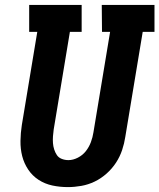

<svg xmlns="http://www.w3.org/2000/svg" viewBox="-20 -755 650 783"><path d="M257 8Q224 8 193.5 1.5Q163 -5 137.5 -21.5Q112 -38 95 -63.5Q78 -89 70.5 -118.5Q63 -148 63.5 -180.5Q64 -213 69 -245L132 -625H99V-735H313V-625H265L199 -227Q197 -213 196 -199Q195 -185 196 -171.5Q197 -158 201 -145.5Q205 -133 212 -122.5Q219 -112 232 -107Q245 -102 259 -102Q278 -102 297.5 -112Q317 -122 330 -138.5Q343 -155 350.5 -175Q358 -195 361 -215L429 -625H396L395 -735H610V-625H562L491 -197Q487 -170 478 -143Q469 -116 453 -91.5Q437 -67 414.5 -47Q392 -27 366 -14.5Q340 -2 312 3Q284 8 257 8Z"/></svg>

Font: Iosevka Etoile Extrabold
Style: Italic
Weight: 800
Italic angle: -9°
Designer: Belleve Invis
Foundry: Belleve Invis
Version: Version 22.1.2; ttfautohint (v1.8.4)